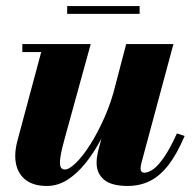

<svg xmlns="http://www.w3.org/2000/svg" viewBox="-20 -606 641 636"><path d="M135.5 10Q92 10 66.2 -9.2Q40.5 -28.5 33.2 -62.5Q26 -96.5 38 -141L116.5 -433.5H54V-460H280.5L194.5 -148Q183.5 -109 180.2 -86.2Q177 -63.5 180.5 -54Q184 -44.5 195 -44.5Q209 -44.5 231.2 -66Q253.5 -87.5 278.2 -126.2Q303 -165 325.8 -216.2Q348.5 -267.5 363.5 -327H383.5Q372.5 -282 354.8 -234.5Q337 -187 314 -143.5Q291 -100 263 -65.2Q235 -30.5 203 -10.2Q171 10 135.5 10ZM402.5 10Q350 10 325 -10.5Q300 -31 300 -66.5Q300 -75.5 301.2 -85.2Q302.5 -95 304.5 -103.5L398 -460H554.5L448.5 -66.5Q447.5 -62 446.5 -57.2Q445.5 -52.5 445.5 -48.5Q445.5 -34 458 -34Q471.5 -34 487.8 -45.5Q504 -57 523.5 -85.2Q543 -113.5 566 -164L591.5 -155.5Q566.5 -96.5 538.5 -60Q510.5 -23.5 477.2 -6.8Q444 10 402.5 10ZM202.5 -560V-586H442.5V-560Z"/></svg>

Font: Bodoni Moda 9pt ExtraBold
Style: Italic
Weight: 800
Italic angle: -13°
Designer: Owen Earl
Foundry: indestructible type
Version: Version 2.004